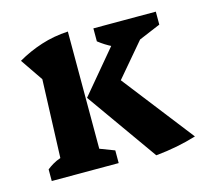

<svg xmlns="http://www.w3.org/2000/svg" viewBox="-82 -603 744 701"><g transform="rotate(-15 290.0 -252.0)"><path d="M33 0V-44Q43 -52 55.5 -59.5Q68 -67 85 -73L96 -368L38 -453Q81 -478 129 -493.5Q177 -509 231 -512V-69L286 -48V0ZM434 -397Q403 -404 375.5 -417.5Q348 -431 324 -450V-499H560V-450ZM330 -241 333 -340 580 -22Q544 -11 506 -3.5Q468 4 426 8L236 -260L428 -489H527V-473Z"/></g></svg>

Font: Piazzolla Thin ExtraBold
Style: Regular
Weight: 800
Version: Version 2.005